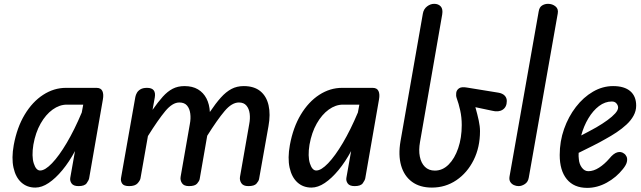

<svg xmlns="http://www.w3.org/2000/svg" viewBox="-20 -948 3266 978"><path d="M160 7.5Q117.5 7.5 88.5 -18.8Q59.5 -45 48.8 -93.8Q38 -142.5 50 -209Q66.5 -299 105.8 -364.2Q145 -429.5 199.8 -465Q254.5 -500.5 316 -500.5H471.5Q494 -500.5 501.5 -484.2Q509 -468 504 -441L434 -39.5Q432 -29.5 421.5 -14.8Q411 0 380 0Q354 0 344.5 -13.8Q335 -27.5 338 -43L362 -178.5Q332.5 -123.5 297.8 -81.5Q263 -39.5 228 -16Q193 7.5 160 7.5ZM184.5 -79.5Q209.5 -79.5 245 -116.5Q280.5 -153.5 320 -220.2Q359.5 -287 396.5 -375L404 -415H320.5Q283 -415 248 -389.8Q213 -364.5 187 -318.8Q161 -273 150 -211Q140.5 -152 152 -115.8Q163.5 -79.5 184.5 -79.5Z M637.5 0Q610.5 0 602 -13.2Q593.5 -26.5 596.5 -42L669.5 -454.5Q671.5 -465 677.5 -475.5Q683.5 -486 695.8 -493.2Q708 -500.5 729 -500.5Q753 -500.5 762.8 -488.2Q772.5 -476 768.5 -452L757 -388.5Q785 -428.5 809.2 -455.5Q833.5 -482.5 859.8 -496Q886 -509.5 919.5 -509.5Q960.5 -509.5 988.5 -492.8Q1016.5 -476 1031.8 -446.2Q1047 -416.5 1049 -377.5Q1078.5 -421.5 1104.8 -450.8Q1131 -480 1158.8 -494.8Q1186.5 -509.5 1221.5 -509.5Q1274 -509.5 1305.8 -483.8Q1337.5 -458 1348 -411.8Q1358.5 -365.5 1347.5 -305L1299.5 -35.5Q1297.5 -25.5 1286.5 -12.8Q1275.5 0 1245 0Q1219 0 1209.2 -15.2Q1199.5 -30.5 1202.5 -47.5L1249.5 -316Q1255 -344 1251.8 -369.2Q1248.5 -394.5 1235.2 -410.2Q1222 -426 1197 -426Q1161 -426 1124 -382.2Q1087 -338.5 1035.5 -256.5L997 -35.5Q995 -25.5 984 -12.8Q973 0 942.5 0Q916.5 0 906.8 -15.2Q897 -30.5 900 -47.5L947 -316Q952.5 -344 949.2 -369.2Q946 -394.5 932.8 -410.2Q919.5 -426 893.5 -426Q858.5 -426 821.8 -381.8Q785 -337.5 733.5 -255L695.5 -39Q693.5 -28.5 680.8 -14.2Q668 0 637.5 0Z M1566.5 7.5Q1524 7.5 1495 -18.8Q1466 -45 1455.2 -93.8Q1444.5 -142.5 1456.5 -209Q1473 -299 1512.2 -364.2Q1551.5 -429.5 1606.2 -465Q1661 -500.5 1722.5 -500.5H1878Q1900.5 -500.5 1908 -484.2Q1915.5 -468 1910.5 -441L1840.5 -39.5Q1838.5 -29.5 1828 -14.8Q1817.5 0 1786.5 0Q1760.5 0 1751 -13.8Q1741.5 -27.5 1744.5 -43L1768.5 -178.5Q1739 -123.5 1704.2 -81.5Q1669.5 -39.5 1634.5 -16Q1599.5 7.5 1566.5 7.5ZM1591 -79.5Q1616 -79.5 1651.5 -116.5Q1687 -153.5 1726.5 -220.2Q1766 -287 1803 -375L1810.5 -415H1727Q1689.5 -415 1654.5 -389.8Q1619.5 -364.5 1593.5 -318.8Q1567.5 -273 1556.5 -211Q1547 -152 1558.5 -115.8Q1570 -79.5 1591 -79.5Z M2180 7.5Q2118.5 7.5 2078.5 -22Q2038.5 -51.5 2023.2 -104.8Q2008 -158 2020 -228.5L2134 -879Q2138 -902 2155.2 -915.2Q2172.5 -928.5 2191.5 -928.5Q2213 -928.5 2225 -915.2Q2237 -902 2232.5 -874.5L2119.5 -225Q2112 -183.5 2118.5 -150.5Q2125 -117.5 2144.5 -98.2Q2164 -79 2195 -79Q2234.5 -79 2265.2 -109.8Q2296 -140.5 2314 -193.2Q2332 -246 2332 -311Q2332 -350.5 2324.2 -385.5Q2316.5 -420.5 2306 -449Q2302 -460.5 2303.8 -474.8Q2305.5 -489 2318 -498Q2330.5 -507 2358.5 -502L2518.5 -476Q2539.5 -472.5 2550.5 -461.2Q2561.5 -450 2561.5 -433.5Q2561.5 -403 2540.5 -389.2Q2519.5 -375.5 2486.5 -384L2401.5 -402Q2412 -364.5 2418.5 -334.5Q2425 -304.5 2425 -280Q2425 -197.5 2392.5 -132.5Q2360 -67.5 2304.5 -30Q2249 7.5 2180 7.5Z M2621.5 0Q2609.5 0 2597.8 -5.2Q2586 -10.5 2579.2 -21.5Q2572.5 -32.5 2575.5 -49.5L2724 -890Q2727.5 -911.5 2741.2 -920Q2755 -928.5 2771.5 -928.5Q2793.5 -928.5 2809.5 -915.5Q2825.5 -902.5 2821 -879L2673.5 -43.5Q2670 -21.5 2654 -10.8Q2638 0 2621.5 0Z M2971 9Q2903.5 9 2867.2 -35.2Q2831 -79.5 2831 -158.5Q2831 -228 2853.2 -291Q2875.5 -354 2913.5 -403.2Q2951.5 -452.5 3000.5 -481Q3049.5 -509.5 3103 -509.5Q3160 -509.5 3190.2 -483.8Q3220.5 -458 3220.5 -410Q3220.5 -383 3207.2 -358.8Q3194 -334.5 3171.2 -313.5Q3148.5 -292.5 3120.8 -274Q3093 -255.5 3063.5 -239.5Q3037 -224 2999 -205Q2961 -186 2927.5 -169.5Q2927 -160.5 2927.2 -152.5Q2927.5 -144.5 2928.5 -137Q2930.5 -112 2944 -94Q2957.5 -76 2977 -76Q3003.5 -76 3031.5 -94Q3059.5 -112 3084 -140.5Q3105 -166.5 3124.2 -172Q3143.5 -177.5 3158.5 -166Q3167 -160.5 3171.8 -149.8Q3176.5 -139 3173.2 -123.5Q3170 -108 3153 -87Q3119 -44 3070.5 -17.5Q3022 9 2971 9ZM2940.5 -258Q2958.5 -267.5 2978.5 -278Q2998.5 -288.5 3017 -299Q3049 -317.5 3074 -335.8Q3099 -354 3113.8 -370.5Q3128.5 -387 3128.5 -400.5Q3128.5 -411 3120.2 -421Q3112 -431 3096.5 -431Q3062 -431 3031.2 -407.8Q3000.5 -384.5 2977 -345.2Q2953.5 -306 2940.5 -258Z"/></svg>

Font: Edu AU VIC WA NT Hand Medium
Style: Regular
Weight: 500
Version: Version 1.001